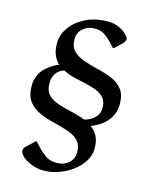

<svg xmlns="http://www.w3.org/2000/svg" viewBox="-118 -747 744 944"><g transform="rotate(15 254.0 -275.0)"><path d="M196 120Q162 120 132 107.5Q102 95 86 80Q69 61 70 50Q70 46 73 40Q76 34 83 28L122 -9H128L148 13Q165 32 189 49.5Q213 67 247 67Q285 67 309 45.5Q333 24 333 -9Q333 -48 311.5 -69Q290 -90 255.5 -101Q221 -112 182.5 -121.5Q144 -131 109.5 -146Q75 -161 53.5 -189.5Q32 -218 32 -268Q32 -315 60 -349Q88 -383 136 -403Q119 -418 108.5 -442Q98 -466 98 -501Q98 -546 126 -584.5Q154 -623 202.5 -646.5Q251 -670 314 -670Q346 -670 369.5 -659Q393 -648 408 -634Q424 -618 424 -607Q422 -598 411 -585L374 -551H369L350 -572Q334 -589 312.5 -604.5Q291 -620 260 -620Q225 -620 200.5 -598.5Q176 -577 176 -545Q176 -505 197.5 -484Q219 -463 253 -451.5Q287 -440 325 -431Q363 -422 397 -408Q431 -394 452.5 -367.5Q474 -341 474 -293Q474 -243 444.5 -207Q415 -171 363 -152Q385 -137 398 -112Q411 -87 411 -49Q411 -16 392.5 14.5Q374 45 343 68.5Q312 92 273.5 106Q235 120 196 120ZM113 -303Q113 -265 133 -244.5Q153 -224 185.5 -213.5Q218 -203 254.5 -195Q291 -187 324 -174Q353 -180 375 -201Q397 -222 397 -251Q397 -283 382 -301.5Q367 -320 342 -330Q317 -340 286.5 -346.5Q256 -353 225 -360.5Q194 -368 167 -382Q139 -372 126 -351.5Q113 -331 113 -303Z"/></g></svg>

Font: Spectral SC Medium
Style: Regular
Weight: 500
Designer: Jean-Baptiste Levee
Foundry: Production Type
Version: Version 2.001